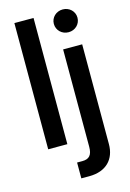

<svg xmlns="http://www.w3.org/2000/svg" viewBox="-138 -797 723 1069"><g transform="rotate(-15 223.5 -263.0)"><path d="M167 -727.5H56.6V0H167ZM280.8 -515.6V45.4C280.8 92.8 263.2 112.8 223.1 112.8H192.9V204.1H238.3C337.4 204.1 390.6 146 390.6 59.6V-515.6ZM335.9 -600.1C374 -600.1 403.8 -628.9 403.8 -666C403.8 -702.6 374 -731.4 335.9 -731.4C297.4 -731.4 267.6 -702.6 267.6 -666C267.6 -628.9 297.4 -600.1 335.9 -600.1Z"/></g></svg>

Font: Raveo Display Display Medium
Style: Regular
Weight: 500
Designer: Jakub Foglar, Rasmus Andersson (Inter)
Foundry: Jakubfoglar.com
Version: Version 1.100;Glyphs 3.2.3 (3260)